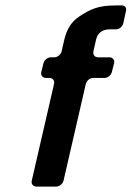

<svg xmlns="http://www.w3.org/2000/svg" viewBox="-20 -687 485 707"><path d="M114 0H187C199 0 211 -10 214 -22L296 -378C299 -390 311 -400 323 -400H365C377 -400 389 -410 392 -422L400 -454C403 -466 395 -476 383 -476H341C329 -476 321 -486 324 -498L334 -542C340 -567 358 -579 386 -579H408C419 -579 431 -589 434 -601L444 -647C447 -658 440 -667 429 -667H408C341 -667 314 -654 270 -625C243 -607 226 -579 217 -542L207 -498C204 -486 192 -476 180 -476H167C155 -476 143 -466 140 -454L132 -422C129 -410 137 -400 149 -400H162C174 -400 182 -390 179 -378L97 -22C94 -10 102 0 114 0Z"/></svg>

Font: DIN Rundschrift
Style: BreitKursiv
Weight: 400
Width: 7
Version: Version 1.027